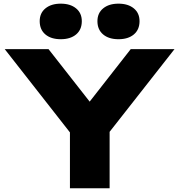

<svg xmlns="http://www.w3.org/2000/svg" viewBox="-20 -1015 967 1035"><path d="M357 -365.8H570.9V0H357ZM241.7 -750 510.6 -406.9H416.2L684.6 -750H920.6L532.6 -255.6L394.6 -253.3L5.6 -750ZM194 -900.9Q194 -944.6 225 -969.9Q255.9 -995.3 307.5 -995.3Q359.1 -995.3 390 -969.9Q421 -944.6 421 -900.9Q421 -855.3 390.4 -829.4Q359.7 -803.6 307.5 -803.6Q255.2 -803.6 224.6 -829.4Q194 -855.3 194 -900.9ZM505.2 -900.9Q505.2 -944.6 536.2 -969.9Q567.1 -995.3 618.7 -995.3Q670.3 -995.3 701.3 -969.9Q732.2 -944.6 732.2 -900.9Q732.2 -855.3 701.6 -829.4Q671 -803.6 618.7 -803.6Q566.5 -803.6 535.9 -829.4Q505.2 -855.3 505.2 -900.9Z"/></svg>

Font: Unbounded Variable
Style: Regular
Weight: 400
Designer: Luke Prowse, Jean-Baptiste Morizot, Fátima Lázaro, Florian Runge
Foundry: NaN
Version: Version 1.600;FEAKit 1.0